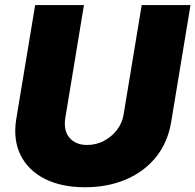

<svg xmlns="http://www.w3.org/2000/svg" viewBox="-20 -748 790 776"><path d="M323.7 8.8Q227.5 8.8 160.2 -25.6Q92.8 -60.1 62.5 -122.6Q32.2 -185.1 45.9 -268.1L122.1 -727.5H319.3L244.1 -272Q235.8 -221.2 260.5 -191.7Q285.2 -162.1 332 -162.1Q368.7 -162.1 400.1 -178.7Q431.6 -195.3 452.9 -223.1Q474.1 -251 479.5 -284.7L552.7 -727.5H750L671.9 -255.4Q658.2 -172.4 610.4 -113Q562.5 -53.7 488.8 -22.5Q415 8.8 323.7 8.8Z"/></svg>

Font: Inter Black
Style: Italic
Weight: 900
Italic angle: -9.39999°
Designer: Rasmus Andersson
Foundry: rsms
Version: Version 4.000;git-a52131595